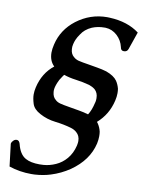

<svg xmlns="http://www.w3.org/2000/svg" viewBox="-101 -787 813 1087"><g transform="rotate(10 305.5 -243.5)"><path d="M215.8 168.5Q250 166 284.7 150.6Q319.3 135.3 345.2 105Q372.1 73.2 382.8 28.3L383.8 22.9Q386.2 11.7 386.2 1.5Q386.2 -28.8 365.2 -46.9Q352.5 -58.6 332 -64.9Q288.1 -77.6 239.3 -83.3Q190.4 -88.9 148.4 -111.8Q109.9 -132.3 100.6 -162.4Q91.3 -192.4 91.3 -214.8Q91.3 -234.9 96.2 -255.9Q115.7 -341.3 178.7 -390.6Q149.9 -418 149.4 -465.3Q149.4 -486.8 155.8 -513.2Q176.3 -601.1 250.5 -658.2Q329.1 -717.8 425.8 -717.8Q433.1 -717.8 440.4 -717.3Q543.5 -712.9 610.8 -662.1L576.2 -562Q570.3 -544.4 552.2 -544.4Q548.3 -544.4 546.9 -544.9Q534.2 -545.9 531.2 -564.5Q522.5 -602.5 493.9 -628.9Q465.3 -655.3 427.7 -657.2H420.9Q382.8 -657.2 349.6 -643.6Q329.6 -634.8 314.5 -622.1Q300.8 -610.8 289.6 -593.3Q278.3 -577.6 271 -561Q265.1 -547.4 262.2 -534.2Q258.3 -518.1 259.8 -504.9Q261.7 -477.5 279.3 -462.9Q290.5 -452.1 308.6 -446.8Q319.3 -443.8 334.5 -441.4Q349.6 -439 366.7 -436Q391.1 -431.6 419.2 -427Q447.3 -422.4 473.6 -414.6Q519 -397.9 536.6 -372.6Q549.3 -354 555.7 -329.1Q557.6 -316.9 557.6 -303.7Q557.6 -283.2 552.2 -260.7Q533.2 -178.2 471.2 -124Q472.2 -123.5 477.5 -115.7Q490.7 -95.7 496.1 -71.8Q498 -59.6 498 -46.4Q498 -25.9 493.2 -3.4Q470.2 95.7 372.6 163.6Q322.8 197.3 266.1 214.8Q224.6 228 174.8 231Q165 231.4 155.3 231.4Q89.4 231.4 27.8 210.9L12.7 86.9Q12.7 85.4 12.2 84Q12.2 82 12.7 79.6Q14.6 71.8 21 65.9Q29.3 55.2 42 55.2H43.9Q56.2 56.6 61.5 74.2Q75.7 133.3 111.8 152.8Q141.1 169.4 192.9 169.4Q204.1 169.4 215.8 168.5ZM441.9 -228.5 443.4 -233.9Q445.3 -243.7 445.3 -252.4Q445.3 -254.4 445.3 -255.9Q445.3 -286.1 425.3 -304.2Q410.6 -315.9 391.1 -322.3Q354 -332.5 313 -337.9Q272 -343.3 242.7 -354Q238.8 -350.6 230 -336.4Q218.8 -321.3 211.9 -303.7Q206.1 -290 202.6 -276.9Q199.7 -265.1 199.7 -254.9Q199.7 -251 200.2 -247.6Q202.6 -219.7 219.7 -206.1Q230.5 -194.8 249.5 -189.9Q265.6 -185.5 307.1 -178.7Q331.5 -174.3 359.6 -169.7Q387.7 -165 414.1 -157.2Q431.6 -183.1 441.9 -228.5Z"/></g></svg>

Font: Caudex
Style: Bold
Weight: 700
Italic angle: -13°
Version: Version 1.04